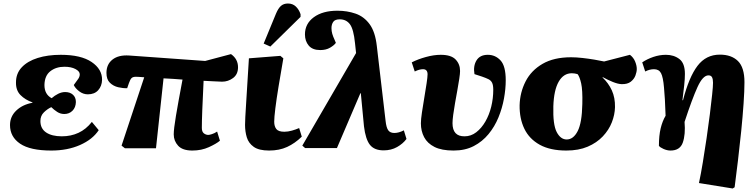

<svg xmlns="http://www.w3.org/2000/svg" viewBox="-20 -843 4282 1093"><path d="M272 14Q152 14 94.5 -25Q37 -64 37 -131Q37 -180 73 -214Q109 -248 165 -258V-260Q123 -275 96.5 -302Q70 -329 71 -374Q71 -425 104 -460Q137 -495 194.5 -513Q252 -531 326 -531Q441 -531 501.5 -490Q562 -449 561 -388Q560 -353 539 -329.5Q518 -306 480 -306Q453 -306 430.5 -323.5Q408 -341 400 -359Q418 -383 426 -395Q434 -407 434 -420Q434 -437 409.5 -450Q385 -463 347 -463Q299 -463 266.5 -437.5Q234 -412 233 -359Q233 -306 274 -284Q291 -299 311 -309Q331 -319 351 -319Q378 -319 395 -304Q412 -289 412 -262Q411 -231 392.5 -212.5Q374 -194 346 -194Q324 -194 305.5 -206Q287 -218 272 -233Q250 -223 230 -203.5Q210 -184 210 -154Q210 -111 242.5 -89Q275 -67 332 -67Q384 -67 427 -87Q470 -107 503 -149L542 -102Q507 -49 435.5 -17.5Q364 14 272 14Z M1075 14Q1019 14 994 -13.5Q969 -41 969 -78Q969 -108 981.5 -183Q994 -258 1019 -390Q992 -392 965 -394Q938 -396 911 -397L868 1H691L672 -14L801 -403Q788 -404 776 -405Q764 -406 754 -406Q736 -406 728.5 -398Q721 -390 714 -370L704 -341Q680 -340 652.5 -346.5Q625 -353 605.5 -372Q586 -391 586 -428Q586 -477 620.5 -504Q655 -531 715 -527L1148 -496L1295 -535Q1335 -507 1335 -460Q1335 -420 1307 -399Q1279 -378 1244 -378Q1227 -378 1199 -380Q1171 -382 1139 -383Q1134 -283 1131.5 -216.5Q1129 -150 1129 -115Q1129 -93 1140.5 -84Q1152 -75 1166 -75Q1172 -75 1186.5 -79.5Q1201 -84 1216 -94L1232 -42Q1212 -25 1169.5 -5.5Q1127 14 1075 14Z M1512 14Q1454 14 1424.5 -7Q1395 -28 1385 -61Q1375 -94 1375 -132Q1375 -162 1381 -252.5Q1387 -343 1397 -511L1576 -525L1593 -511Q1578 -425 1566 -352Q1554 -279 1547.5 -226.5Q1541 -174 1541 -150Q1541 -124 1553 -108.5Q1565 -93 1599 -93Q1619 -93 1642 -99.5Q1665 -106 1683 -114L1698 -65Q1659 -27 1614.5 -6.5Q1570 14 1512 14ZM1519 -578 1481 -595 1551 -765Q1564 -796 1579.5 -809.5Q1595 -823 1619 -823Q1646 -823 1664 -806Q1682 -789 1691 -762V-747Z M2164 13Q2111 13 2086 -18.5Q2061 -50 2052 -124L2034 -313L2031 -311L1898 0H1717L1701 -14L2007 -541L2001 -597Q1993 -677 1972 -705Q1951 -733 1914 -733Q1887 -733 1877 -718.5Q1867 -704 1867 -683Q1867 -666 1871.5 -650.5Q1876 -635 1884 -618L1892 -599Q1882 -585 1859 -571.5Q1836 -558 1803 -558Q1759 -558 1737.5 -583.5Q1716 -609 1716 -647Q1716 -708 1766.5 -745Q1817 -782 1901 -782Q1956 -782 2004 -765.5Q2052 -749 2084 -705.5Q2116 -662 2125 -582L2175 -155Q2179 -117 2190 -101.5Q2201 -86 2225 -86Q2250 -86 2279 -101L2294 -52Q2274 -25 2240.5 -6Q2207 13 2164 13Z M2562 14Q2494 14 2453.5 -6.5Q2413 -27 2394.5 -62Q2376 -97 2376 -141Q2376 -163 2382 -203Q2388 -243 2395.5 -287.5Q2403 -332 2408.5 -368.5Q2414 -405 2414 -420Q2414 -449 2388 -449Q2367 -449 2341 -436L2324 -488Q2359 -506 2404.5 -518.5Q2450 -531 2489 -531Q2548 -531 2573.5 -504.5Q2599 -478 2599 -439Q2599 -424 2594.5 -394.5Q2590 -365 2583.5 -329Q2577 -293 2570.5 -256.5Q2564 -220 2560 -189.5Q2556 -159 2556 -142Q2556 -66 2625 -67Q2661 -67 2691 -90Q2721 -113 2743 -151Q2765 -189 2776.5 -236Q2788 -283 2788 -332Q2788 -358 2781.5 -371.5Q2775 -385 2761 -392Q2747 -399 2724 -407L2681 -421Q2673 -467 2692.5 -499Q2712 -531 2757 -531Q2800 -531 2829.5 -499Q2859 -467 2859 -386Q2859 -337 2849 -282Q2839 -227 2817.5 -174.5Q2796 -122 2761 -79.5Q2726 -37 2677 -11.5Q2628 14 2562 14Z M3204 14Q3112 14 3052.5 -19Q2993 -52 2965 -110Q2937 -168 2938 -244Q2940 -317 2972 -379.5Q3004 -442 3068.5 -479.5Q3133 -517 3231 -517Q3261 -517 3296 -513Q3331 -509 3364 -503.5Q3397 -498 3419 -493L3566 -531Q3586 -516 3595.5 -493Q3605 -470 3605 -450Q3605 -434 3597.5 -413.5Q3590 -393 3571 -378Q3552 -363 3518 -364Q3497 -365 3468.5 -376.5Q3440 -388 3411 -404L3410 -402Q3444 -370 3463 -328.5Q3482 -287 3481 -233Q3480 -190 3463 -146.5Q3446 -103 3411.5 -66.5Q3377 -30 3325.5 -8Q3274 14 3204 14ZM3206 -49Q3244 -49 3268.5 -96.5Q3293 -144 3295 -251Q3297 -330 3288.5 -368Q3280 -406 3268 -421Q3251 -426 3235 -426Q3188 -426 3160.5 -378Q3133 -330 3130 -238Q3127 -134 3149 -91.5Q3171 -49 3206 -49Z M4151 230 3959 199Q3970 148 3981 81Q3992 14 4002.5 -57Q4013 -128 4021 -192.5Q4029 -257 4034 -304.5Q4039 -352 4039 -372Q4039 -392 4033.5 -403Q4028 -414 4013 -414Q3981 -414 3950.5 -347Q3920 -280 3877 -149Q3883 -77 3867 -31.5Q3851 14 3797 14Q3778 14 3757.5 5Q3737 -4 3731 -13Q3731 -71 3741 -112.5Q3751 -154 3769 -184Q3767 -242 3765 -277Q3763 -312 3760 -344Q3755 -404 3743 -426.5Q3731 -449 3703 -449Q3678 -449 3653 -436L3636 -488Q3664 -507 3699.5 -519Q3735 -531 3771 -531Q3816 -531 3847.5 -507Q3879 -483 3879 -422Q3879 -394 3875 -357.5Q3871 -321 3865 -273L3868 -272Q3902 -404 3950.5 -468Q3999 -532 4078 -532Q4144 -532 4181 -495.5Q4218 -459 4218 -375Q4218 -327 4213 -254Q4208 -181 4199.5 -96.5Q4191 -12 4181 71Q4171 154 4162 223Z"/></svg>

Font: Literata 36pt ExtraBold
Style: Italic
Weight: 800
Italic angle: -2°
Designer: Latin by Veronika Burian and Jose Scaglione. Greek by Irene Vlachou. Cyrillic by Vera Evstafieva
Foundry: TypeTogether
Version: Version 3.002